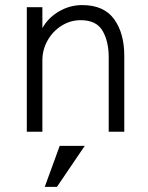

<svg xmlns="http://www.w3.org/2000/svg" viewBox="-20 -516 581 752"><path d="M85 -487.8H146V-405.8Q168 -445.8 210.4 -470.9Q252.9 -496.1 301.8 -496.1Q386.7 -496.1 426.8 -441.2Q466.8 -386.2 466.8 -296.9V0H405.8V-292Q405.8 -354 381.6 -395.5Q357.4 -437 295.9 -437Q255.9 -437 221.2 -415.3Q186.5 -393.6 166.3 -357.4Q146 -321.3 146 -279.8V0H85ZM155.3 215.8 213.9 55.2H312L203.1 215.8Z"/></svg>

Font: Acari Sans Light
Style: Regular
Weight: 300
Designer: Alfredo Marco Pradil and Stefan Peev
Foundry: Hanken Design Co.
Version: Version 1.045;January 11, 2019;FontCreator 11.5.0.2425 64-bi